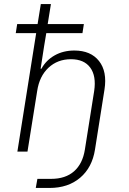

<svg xmlns="http://www.w3.org/2000/svg" viewBox="-20 -750 640 950"><path d="M157 180 165 135H233Q304 135 346.5 97.5Q389 60 400 -10L446 -300Q457 -374 426.5 -415.5Q396 -457 331 -457Q265 -457 220 -415Q175 -373 164 -300L116 0H66L159 -586H58L65 -631H166L182 -730H232L216 -631H395L388 -586H209L198 -520L181 -410H185Q208 -452 250.5 -476Q293 -500 348 -500Q429 -500 470 -448Q511 -396 497 -307L450 -10Q436 79 376.5 129.5Q317 180 225 180Z"/></svg>

Font: JetBrains Mono NL Thin
Style: Italic
Weight: 100
Italic angle: -9°
Monospace: yes
Designer: Philipp Nurullin, Konstantin Bulenkov
Foundry: JetBrains
Version: Version 2.305; ttfautohint (v1.8.4.7-5d5b)